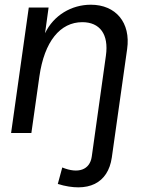

<svg xmlns="http://www.w3.org/2000/svg" viewBox="-20 -564 607 814"><path d="M244 146 225 216C354 255 438 213 454 104L519 -356C535 -468 471 -544 365 -544C283 -544 207 -499 171 -423L186 -532H102L27 0H113L147 -240C168 -388 235 -470 329 -470C403 -470 442 -419 429 -328L369 100C361 156 312 174 244 146Z"/></svg>

Font: Ronzino Oblique
Style: Italic
Weight: 400
Italic angle: -8°
Designer: Nunzio Mazzaferro
Foundry: Collletttivo
Version: Version 1.000;Glyphs 3.3 (3337)